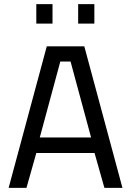

<svg xmlns="http://www.w3.org/2000/svg" viewBox="-20 -916 638 936"><path d="M22 0 208 -690H391L577 0H489L441 -170H157L109 0ZM174 -246H424L324 -616H274ZM361 -801V-896H440V-801ZM157 -801V-896H236V-801Z"/></svg>

Font: Cairo Play Medium
Style: Regular
Weight: 500
Version: Version 3.119